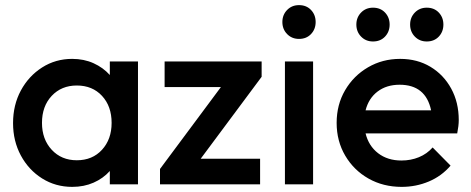

<svg xmlns="http://www.w3.org/2000/svg" viewBox="-20 -720 1839 750"><path d="M262 10Q197 10 144.5 -23Q92 -56 61.5 -112.5Q31 -169 31 -239Q31 -310 61.5 -366.5Q92 -423 144.5 -456.5Q197 -490 262 -490Q308 -490 345.5 -473Q383 -456 409 -427V-480H519V0H409V-52Q383 -23 345.5 -6.5Q308 10 262 10ZM280 -94Q341 -94 378.5 -135Q416 -176 416 -240Q416 -305 378.5 -345.5Q341 -386 280 -386Q220 -386 182 -345.5Q144 -305 144 -240Q144 -176 182 -135Q220 -94 280 -94Z M605 0V-60L843 -380H623V-480H1002V-420L764 -100H996V0Z M1148 -568Q1120 -568 1101.5 -587Q1083 -606 1083 -634Q1083 -662 1101.5 -681Q1120 -700 1148 -700Q1177 -700 1195 -681Q1213 -662 1213 -634Q1213 -606 1195 -587Q1177 -568 1148 -568ZM1093 0V-480H1203V0Z M1549 10Q1477 10 1419.5 -22.5Q1362 -55 1328.5 -112Q1295 -169 1295 -240Q1295 -311 1328 -367.5Q1361 -424 1417.5 -457Q1474 -490 1543 -490Q1610 -490 1661.5 -459Q1713 -428 1742.5 -374Q1772 -320 1772 -251Q1772 -229 1766 -199H1408Q1420 -150 1457 -121.5Q1494 -93 1548 -93Q1585 -93 1616.5 -106Q1648 -119 1670 -144L1740 -73Q1705 -32 1655 -11Q1605 10 1549 10ZM1541 -389Q1490 -389 1455 -362.5Q1420 -336 1408 -289H1664Q1643 -389 1541 -389ZM1437 -558Q1409 -558 1390.5 -577Q1372 -596 1372 -624Q1372 -652 1390.5 -671Q1409 -690 1437 -690Q1466 -690 1484 -671Q1502 -652 1502 -624Q1502 -596 1484 -577Q1466 -558 1437 -558ZM1647 -558Q1619 -558 1600.5 -577Q1582 -596 1582 -624Q1582 -652 1600.5 -671Q1619 -690 1647 -690Q1676 -690 1694 -671Q1712 -652 1712 -624Q1712 -596 1694 -577Q1676 -558 1647 -558Z"/></svg>

Font: Outfit Medium
Style: Regular
Weight: 500
Designer: Rodrigo Fuenzalida
Foundry: fragTYPE
Version: Version 1.100; ttfautohint (v1.8.4.7-5d5b);gftools[0.9.27]